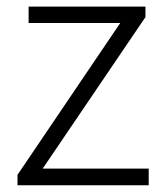

<svg xmlns="http://www.w3.org/2000/svg" viewBox="-20 -553 492 573"><path d="M32.2 0V-31.2L338.9 -484.4H65.4V-533.2H414.1V-502L107.4 -49.8H423.8V0Z"/></svg>

Font: Bpmf Zihi Sans Light
Style: Light
Weight: 300
Foundry: But Ko
Version: Version 1.320